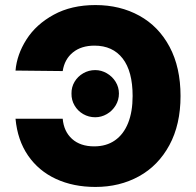

<svg xmlns="http://www.w3.org/2000/svg" viewBox="-20 -737 784 767"><path d="M356.4 -152.3Q404.8 -152.3 439.2 -176.3Q473.6 -200.2 491.7 -245.4Q509.8 -290.5 509.8 -353.5Q509.8 -452.1 470 -503.4Q430.2 -554.7 357.4 -554.7Q304.7 -554.7 271.2 -527.6Q237.8 -500.5 230.5 -453.1L42 -455.1Q47.4 -519 85.7 -579.3Q124 -639.6 194.6 -678.2Q265.1 -716.8 361.3 -716.8Q459.5 -716.8 536.6 -674.3Q613.8 -631.8 657.5 -549.8Q701.2 -467.8 701.2 -353.5Q701.2 -239.3 656.7 -157.2Q612.3 -75.2 535.2 -32.7Q458 9.8 361.3 9.8Q272.9 9.8 203.6 -22.2Q134.3 -54.2 92 -115.7Q49.8 -177.2 42 -262.7H230.5Q234.9 -211.9 267.8 -182.1Q300.8 -152.3 356.4 -152.3ZM265.6 -363.3Q265.1 -388.7 277.8 -410.2Q290.5 -431.6 312.5 -444.3Q334.5 -457 360.4 -457Q384.8 -457 406.7 -444.3Q428.7 -431.6 441.9 -410.2Q455.1 -388.7 455.1 -363.3Q455.1 -337.4 441.9 -315.7Q428.7 -293.9 406.7 -281.2Q384.8 -268.6 360.4 -268.6Q334.5 -268.6 312.5 -281.2Q290.5 -293.9 277.8 -315.7Q265.1 -337.4 265.6 -363.3Z"/></svg>

Font: Pretendard GOV Black
Style: Regular
Weight: 900
Designer: Base glyphs from Inter by Rasmus Andersson; Hangeul glyphs from Noto Sans CJK(Source Han Sans) by Jang Soo-young and Kan
Foundry: Kil Hyung-jin
Version: Version 1.309